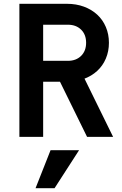

<svg xmlns="http://www.w3.org/2000/svg" viewBox="-20 -720 640 1010"><path d="M207 -400V-590H337Q380.2 -590 406.6 -564.1Q433 -538.2 433 -495.1Q433 -452 406.6 -426Q380.2 -400 337 -400ZM82 0H207V-290H316L272 -338L438 0H575L409 -338L332 -290Q380.9 -290 421.4 -305Q462 -320 491.3 -347Q520.7 -374 536.8 -412Q553 -450 553 -495Q553 -540 536.8 -578Q520.7 -616 491.3 -643Q462 -670 421.4 -685Q380.9 -700 332 -700H82ZM396 70H246L167 270H267Z"/></svg>

Font: CommitMonoV143 ExtLt
Style: Regular
Weight: 200
Monospace: yes
Designer: Eigil Nikolajsen
Foundry: Eigil Nikolajsen
Version: Version 1.143